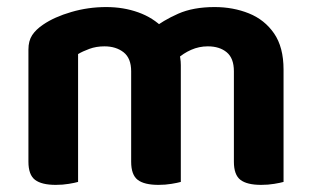

<svg xmlns="http://www.w3.org/2000/svg" viewBox="-20 -512 876 539"><path d="M487.6 -329.2V-215.6H348.2V-312Q348.2 -348.5 327 -365.2Q305.7 -381.9 273.2 -381.9Q250.2 -381.9 231.1 -374.9Q212 -367.9 199.2 -360.2V-215.6H59.8V-372.7Q59.8 -397.3 70.3 -413.3Q80.8 -429.2 101.1 -442.9Q132.7 -464.5 180.2 -478.3Q227.6 -492.2 278.2 -492.2Q326.6 -492.2 368.2 -477.3Q409.8 -462.5 439.4 -432.2Q446.7 -425.5 453.7 -419.2Q460.7 -412.9 464.7 -404.9Q474.3 -389.6 480.9 -369.9Q487.6 -350.3 487.6 -329.2ZM776 -316.7V-215.6H636.6V-312Q636.6 -348.5 616.5 -365.2Q596.4 -381.9 563.3 -381.9Q538.8 -381.9 516.6 -372.1Q494.3 -362.2 478.2 -347.1L405.9 -429.5Q437.9 -454.8 480.2 -473.5Q522.5 -492.2 582.5 -492.2Q634.5 -492.2 678.6 -474.5Q722.7 -456.8 749.4 -418.2Q776 -379.6 776 -316.7ZM59.8 -262H199.2V-1.3Q190.3 1.3 173.3 4.1Q156.4 7 136.5 7Q97 7 78.4 -7.1Q59.8 -21.2 59.8 -58.1ZM348.2 -262H487.6V-1.3Q478.6 1.3 461.5 4.1Q444.4 7 424.9 7Q385 7 366.6 -7.1Q348.2 -21.2 348.2 -58.1ZM636.6 -262H776V-1.3Q767 1.3 749.9 4.1Q732.8 7 713.2 7Q673.4 7 655 -7.1Q636.6 -21.2 636.6 -58.1Z"/></svg>

Font: Baloo Tamma 2
Style: Regular
Weight: 400
Designer: Divya Kowshik, Shuchita Grover and Ek Type
Foundry: Ek Type
Version: Version 1.700